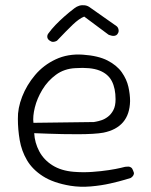

<svg xmlns="http://www.w3.org/2000/svg" viewBox="-20 -707 584 741"><path d="M252 10Q186 -1 145.5 -27Q105 -53 84 -89Q63 -125 56 -166.5Q49 -208 49 -248Q48 -289 65.5 -334Q83 -379 115.5 -417.5Q148 -456 195 -478Q242 -500 300 -496Q359 -492 395 -473.5Q431 -455 450 -428Q469 -401 475.5 -372Q482 -343 482 -317Q481 -266 455 -235.5Q429 -205 379 -195Q363 -192 337 -190.5Q311 -189 281 -189Q251 -189 221.5 -189.5Q192 -190 167 -191Q142 -192 127 -192.5Q112 -193 112 -193Q114 -156 131.5 -123Q149 -90 182.5 -69Q216 -48 264 -44Q300 -41 335.5 -43.5Q371 -46 400 -50.5Q429 -55 445.5 -59Q462 -63 462 -63Q462 -63 466 -63.5Q470 -64 475.5 -64Q481 -64 486 -60.5Q491 -57 494 -48Q498 -40 496.5 -35Q495 -30 492 -26.5Q489 -23 486.5 -21.5Q484 -20 484 -20Q484 -20 462.5 -13.5Q441 -7 406 1Q371 9 330.5 12.5Q290 16 252 10ZM109 -233 342 -236Q342 -236 350.5 -237.5Q359 -239 371.5 -243Q384 -247 396.5 -256.5Q409 -266 417.5 -282Q426 -298 426 -324Q426 -366 411.5 -394Q397 -422 363.5 -435Q330 -448 271 -444Q228 -442 196 -418.5Q164 -395 143.5 -361Q123 -327 114.5 -292.5Q106 -258 109 -233ZM172 -550Q166 -554 164 -558.5Q162 -563 162.5 -567.5Q163 -572 164.5 -574.5Q166 -577 166 -577Q179 -595 194.5 -611Q210 -627 228 -643Q246 -659 267 -675Q276 -682 286 -685Q296 -688 307.5 -686.5Q319 -685 329 -677L430 -606Q430 -606 432.5 -603.5Q435 -601 436.5 -596.5Q438 -592 438 -587Q438 -582 433 -575Q429 -570 423 -569Q417 -568 412 -569Q407 -570 403 -571.5Q399 -573 399 -573L305 -643Q285 -635 260.5 -611.5Q236 -588 200 -550Q200 -550 196 -548Q192 -546 185.5 -545.5Q179 -545 172 -550Z"/></svg>

Font: Sour Gummy Black ExtraLight
Style: Regular
Weight: 250
Version: Version 1.000